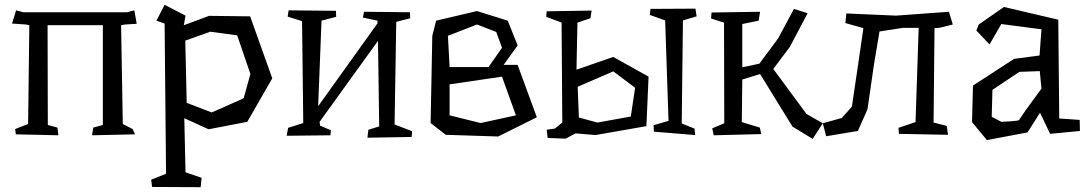

<svg xmlns="http://www.w3.org/2000/svg" viewBox="-20 -558 4534 799"><path d="M484 -453 491 -42 532 -21 542 1 363 5 368 -27 408 -38V-453H178L179 -38L219 -27L223 5L46 1L43 -21L97 -42L102 -453L88 -456L30 -460L47 -515L77 -507H509L539 -515L549 -459L500 -456Z M1022 -250 967 -411 855 -426 751 -389 757 -130 861 -90 994 -149ZM1113 -232 1009 -51 848 -20 747 -66 752 159 819 182 815 221 613 220 609 190 671 165 665 -460 631 -472 665 -538 752 -493 745 -453 850 -492 1021 -490Z M1242 -46 1237 -470 1177 -489 1181 -515 1378 -513 1379 -488 1318 -472 1304 -116 1551 -461V-472L1490 -485L1495 -509L1686 -507L1687 -482L1629 -467L1622 -40L1695 -12L1693 12L1509 15L1513 -18L1558 -32L1553 -388L1310 -51L1312 -35L1357 -16L1355 5L1173 7L1179 -26Z M2214 -70 2053 10 1835 3 1772 -46 1779 -409 1795 -472 1965 -512 2093 -472 2134 -369 2076 -288H2134ZM1965 -456 1844 -409 1851 -279H1909H2013L2069 -359L2045 -425ZM2127 -78 2069 -239 1851 -207V-78L1980 -46Z M2870 -23 2873 4 2701 -10 2700 -37 2762 -55 2748 -473 2684 -496 2687 -521 2874 -522 2879 -490 2822 -473 2817 -44ZM2466 -48 2605 -73 2623 -193 2532 -261 2384 -197 2389 -69ZM2532 -321 2679 -239 2670 -33 2458 4 2375 -3 2334 19 2259 16 2255 -18 2289 -23 2320 -48 2317 -464 2253 -488 2255 -511 2442 -514 2437 -482 2383 -464 2379 -268Z M3404 -45 3362 20 3278 -31 3143 -250 3069 -227 3067 -50 3142 -27 3148 0 2950 5 2944 -24 2994 -45 2993 -464 2939 -481 2941 -506 3143 -509 3137 -472 3069 -458V-278L3140 -293L3218 -398L3284 -521L3341 -503L3267 -363L3198 -271L3336 -84Z M3929 -509 3945 -456 3888 -442 3869 -441 3865 -48 3920 -34 3925 3 3721 -1 3719 -26 3790 -50 3803 -442H3737L3640 -427L3617 -290L3590 -103L3550 -13L3418 9L3404 -45L3483 -67L3525 -114L3553 -303L3573 -441L3498 -462L3502 -502L3709 -493Z M4222 -259 4110 -184 4107 -72 4147 -51Q4167 -52 4184 -53Q4198 -54 4209.5 -55.5Q4221 -57 4221 -59Q4221 -59 4225 -65Q4229 -71 4235.5 -80.5Q4242 -90 4250 -101.5Q4258 -113 4267 -125Q4287 -153 4314 -189L4307 -262ZM4158 -529 4384 -476 4388 -65 4473 -59 4474 -13 4350 -1 4308 -89 4256 -7 4087 25 4025 -50 4029 -202 4200 -313 4306 -327 4314 -436 4147 -458 4098 -373 4043 -431 4053 -456Z"/></svg>

Font: Underdog
Style: Regular
Weight: 400
Designer: Sergey Steblina
Foundry: Sergey Steblina, Jovanny Lemonad
Version: Version 1.001; ttfautohint (v0.9)